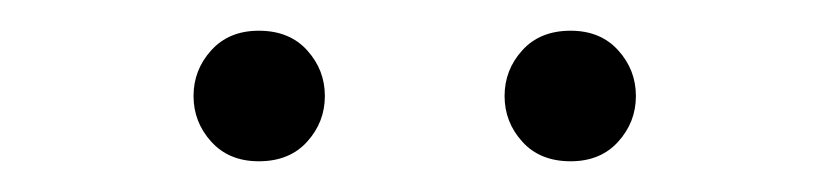

<svg xmlns="http://www.w3.org/2000/svg" viewBox="-20 -713 540 125"><path d="M148.5 -608Q129 -608 117.5 -620.8Q106 -633.5 106 -650.5Q106 -667.5 117.5 -680.2Q129 -693 148.5 -693Q168.5 -693 180 -680.2Q191.5 -667.5 191.5 -650.5Q191.5 -633.5 180 -620.8Q168.5 -608 148.5 -608ZM351.5 -608Q331.5 -608 320 -620.8Q308.5 -633.5 308.5 -650.5Q308.5 -667.5 320 -680.2Q331.5 -693 351.5 -693Q371 -693 382.5 -680.2Q394 -667.5 394 -650.5Q394 -633.5 382.5 -620.8Q371 -608 351.5 -608Z"/></svg>

Font: Newsreader Display Light
Style: Regular
Weight: 300
Designer: Hugues Gentile
Foundry: Production Type
Version: Version 1.001